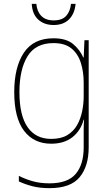

<svg xmlns="http://www.w3.org/2000/svg" viewBox="-20 -830 564 998"><path d="M258 -631Q324 -631 359.5 -601.5Q395 -572 413 -531H415L419 -621H441V-64Q441 34 394 91Q347 148 237 148Q187 148 148.5 138Q110 128 78 113V84Q111 101 150 112Q189 123 237 123Q332 123 373.5 74Q415 25 415 -64V-108Q415 -135 415 -156.5Q415 -178 417 -208H415Q399 -150 356 -116.5Q313 -83 246 -83Q156 -83 105 -150Q54 -217 54 -351Q54 -481 104 -556Q154 -631 258 -631ZM258 -606Q165 -606 123 -537.5Q81 -469 81 -351Q81 -230 123.5 -169Q166 -108 246 -108Q297 -108 329.5 -127.5Q362 -147 380.5 -179.5Q399 -212 407 -251.5Q415 -291 415 -330V-400Q415 -457 400 -504Q385 -551 351 -578.5Q317 -606 258 -606ZM373 -810Q368 -758 338.5 -729Q309 -700 259 -700Q210 -700 179 -728Q148 -756 145 -810H169Q172 -771 194.5 -747.5Q217 -724 259 -724Q303 -724 324 -747.5Q345 -771 349 -810Z"/></svg>

Font: Noto Sans Telugu UI SemiCondensed Thin
Style: Regular
Weight: 100
Width: 4
Designer: Jelle Bosma - Monotype Design Team
Foundry: Monotype Imaging Inc.
Version: Version 2.005; ttfautohint (v1.8.4.7-5d5b)